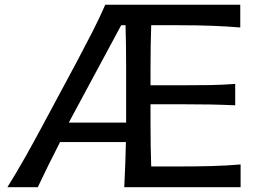

<svg xmlns="http://www.w3.org/2000/svg" viewBox="-20 -776 1076 796"><path d="M10.7 0Q48.3 -60.1 86.7 -128.2Q125 -196.3 157.2 -256.8L297.9 -519Q332.5 -584 361.8 -641.4Q391.1 -698.7 416.5 -756.3H976.1V-662.1Q923.3 -666.5 863 -668.9Q802.7 -671.4 721.2 -671.4H606.9Q605.5 -627 604.7 -583Q604 -539.1 604 -488.3V-422.4H727.5Q800.8 -422.4 853.3 -423.3Q905.8 -424.3 955.1 -428.2V-339.4Q903.3 -341.8 850.6 -342.8Q797.9 -343.8 727.1 -343.8H604V-265.6Q604 -215.8 604.7 -172.6Q605.5 -129.4 606.9 -85.9H729Q797.9 -85.9 859.4 -87.6Q920.9 -89.4 977.5 -94.2V0H495.1Q497.6 -48.3 499.3 -93.3Q501 -138.2 502 -187H229Q205.1 -140.6 181.6 -93Q158.2 -45.4 136.7 0ZM502.9 -267.6V-503.9Q502.9 -550.8 502.2 -591.6Q501.5 -632.3 500.5 -671.4H482.4L265.1 -267.6Z"/></svg>

Font: Pinar-DS1-FD Medium
Style: Regular
Weight: 500
Designer: Amin Abedi
Version: Version 3.000